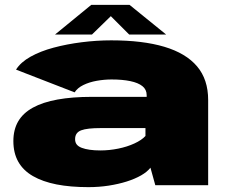

<svg xmlns="http://www.w3.org/2000/svg" viewBox="-20 -762 942 790"><path d="M344 8Q387 8 427.2 1.8Q467.5 -4.5 501.5 -15.2Q535.5 -26 560.8 -40.5Q586 -55 599 -72L619 0H836.5V-350.5Q836.5 -435 790.8 -489Q745 -543 656.2 -569.5Q567.5 -596 437.5 -596Q377.5 -596 316.2 -588.2Q255 -580.5 200.8 -566Q146.5 -551.5 105.8 -528.8Q65 -506 46 -475.5L287 -382Q299 -400.5 323 -412.2Q347 -424 377.8 -429.5Q408.5 -435 439 -435Q484 -435 516.2 -428.2Q548.5 -421.5 566 -407.5Q583.5 -393.5 583.5 -370.5V-363.5H357.5Q277.5 -363.5 216.8 -352.5Q156 -341.5 115.5 -319.2Q75 -297 55 -262.8Q35 -228.5 35 -181.5Q35 -132.5 55.2 -96.5Q75.5 -60.5 115.5 -37.5Q155.5 -14.5 212.5 -3.2Q269.5 8 344 8ZM393 -143Q368.5 -143 349.2 -145.8Q330 -148.5 316.2 -153.8Q302.5 -159 295.8 -167.5Q289 -176 289 -189.5Q289 -203 295.2 -212Q301.5 -221 314 -225.8Q326.5 -230.5 346.8 -232.8Q367 -235 394 -235H578.5V-202.5Q563 -185.5 533.2 -171.8Q503.5 -158 466.5 -150.5Q429.5 -143 393 -143ZM206.5 -620H358.5L436 -695.5L511.5 -620H663.5L513 -742H355.5Z"/></svg>

Font: Anybody Expanded Black
Style: Regular
Weight: 900
Width: 7
Designer: Tyler Finck
Foundry: Etcetera Type Company
Version: Version 1.113;gftools[0.9.25]